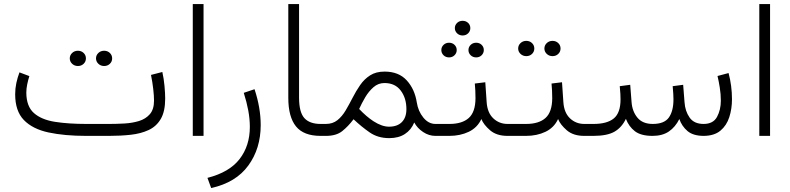

<svg xmlns="http://www.w3.org/2000/svg" viewBox="-20 -678 3944 958"><path d="M523.9 0H410.2Q301.8 0 222.2 -17.1Q142.6 -34.2 99.1 -79.1Q55.7 -124 55.7 -207.5Q55.7 -236.3 61.5 -263.7Q67.4 -291 77.1 -316.9L126.5 -298.3Q120.1 -278.3 115.7 -256.8Q111.3 -235.4 111.3 -215.3Q111.8 -147 149.4 -113.8Q187 -80.6 254.2 -70.1Q321.3 -59.6 410.2 -59.6H524.4Q561.5 -59.6 600.8 -61.8Q640.1 -64 673.6 -74.2Q707 -84.5 727.8 -108.4Q748.5 -132.3 748.5 -175.8Q748.5 -200.2 744.6 -234.1Q740.7 -268.1 733.4 -304.2L790 -318.8Q797.4 -286.1 800.8 -249Q804.2 -211.9 804.2 -186Q804.2 -122.6 782.5 -85Q760.7 -47.4 721.9 -29.3Q683.1 -11.2 632.6 -5.6Q582 0 523.9 0ZM459 -386.7Q459 -402.3 470.7 -413.6Q482.4 -424.8 499.5 -424.8Q516.6 -424.8 528.1 -413.8Q539.6 -402.8 539.6 -386.7Q539.6 -370.6 528.1 -359.6Q516.6 -348.6 499.5 -348.6Q482.4 -348.6 470.7 -359.9Q459 -371.1 459 -386.7ZM328.1 -386.7Q328.1 -402.3 339.8 -413.6Q351.6 -424.8 368.7 -424.8Q385.7 -424.8 397.2 -413.8Q408.7 -402.8 408.7 -386.7Q408.7 -370.6 397.2 -359.6Q385.7 -348.6 368.7 -348.6Q351.6 -348.6 339.8 -359.9Q328.1 -371.1 328.1 -386.7Z M995.6 -657.7V0H941.9V-657.7Z M1033.7 260.3 1015.1 209.5Q1124.5 181.6 1175.5 115.5Q1226.6 49.3 1226.6 -44.9Q1226.6 -84 1218.8 -126.5Q1210.9 -168.9 1196.3 -214.8L1250 -232.9Q1280.8 -140.1 1280.8 -53.7Q1280.8 63 1219 147.9Q1157.2 232.9 1033.7 260.3Z M1418.5 -657.7H1472.2V-190.9Q1472.2 -118.2 1498.5 -88.9Q1524.9 -59.6 1579.6 -59.6H1600.6V0H1579.6Q1495.1 0 1456.8 -47.4Q1418.5 -94.7 1418.5 -190.4Z M1606.9 0H1581.1V-59.6H1606Q1640.1 -59.6 1663.6 -78.4Q1687 -97.2 1704.6 -127Q1722.2 -156.7 1739.3 -190.2Q1756.3 -223.6 1776.9 -253.4Q1797.4 -283.2 1826.7 -302Q1856 -320.8 1898.9 -320.8Q1969.2 -320.8 2009.3 -277.1Q2049.3 -233.4 2059.6 -167Q2066.4 -123 2092.3 -91.3Q2118.2 -59.6 2152.8 -59.6H2173.8V0H2152.3Q2120.1 0 2091.1 -19.3Q2062 -38.6 2046.9 -66.9Q2031.7 -29.8 2000.2 -9.3Q1968.8 11.2 1921.9 11.2Q1865.7 11.2 1824.5 -17.3Q1783.2 -45.9 1744.1 -83Q1717.3 -47.4 1687.5 -23.7Q1657.7 0 1606.9 0ZM1898.4 -263.7Q1867.2 -263.7 1843.5 -242.9Q1819.8 -222.2 1802.2 -192.4Q1784.7 -162.6 1772 -134.3Q1808.1 -96.2 1843.3 -73.2Q1885.7 -45.9 1920.9 -45.9Q1962.4 -45.9 1985.1 -68.8Q2007.8 -91.8 2007.8 -133.3Q2007.8 -188.5 1979.5 -226.1Q1951.2 -263.7 1898.4 -263.7Z M2249.5 -537.6Q2249.5 -553.2 2260.7 -563.7Q2272 -574.2 2288.1 -574.2Q2304.7 -574.2 2315.7 -563.7Q2326.7 -553.2 2326.7 -537.6Q2326.7 -522.5 2315.7 -511.7Q2304.7 -501 2288.1 -501Q2272 -501 2260.7 -511.7Q2249.5 -522.5 2249.5 -537.6ZM2317.4 -428.2Q2317.4 -443.4 2328.4 -454.1Q2339.4 -464.8 2356 -464.8Q2372.1 -464.8 2383.1 -454.3Q2394 -443.8 2394 -428.2Q2394 -413.1 2383.1 -402.3Q2372.1 -391.6 2356 -391.6Q2339.4 -391.6 2328.4 -402.3Q2317.4 -413.1 2317.4 -428.2ZM2182.1 -428.2Q2182.1 -443.4 2193.1 -454.1Q2204.1 -464.8 2220.7 -464.8Q2236.8 -464.8 2247.8 -454.3Q2258.8 -443.8 2258.8 -428.2Q2258.8 -413.1 2247.8 -402.3Q2236.8 -391.6 2220.7 -391.6Q2204.1 -391.6 2193.1 -402.3Q2182.1 -413.1 2182.1 -428.2ZM2154.3 -59.6H2222.2Q2286.1 -59.6 2319.1 -89.4Q2352.1 -119.1 2352.5 -187.5Q2352.5 -208.5 2351.6 -226.8Q2350.6 -245.1 2349.1 -261.2L2401.4 -267.6L2408.2 -168.5Q2411.6 -115.7 2441.2 -87.6Q2470.7 -59.6 2512.7 -59.6H2532.2V0H2512.2Q2458 0 2425.5 -27.8Q2393.1 -55.7 2381.8 -84Q2361.8 -41 2319.1 -20.5Q2276.4 0 2221.7 0H2154.3Z M2696.3 -436Q2696.3 -451.7 2708 -462.9Q2719.7 -474.1 2736.8 -474.1Q2753.9 -474.1 2765.4 -463.1Q2776.9 -452.1 2776.9 -436Q2776.9 -419.9 2765.4 -408.9Q2753.9 -397.9 2736.8 -397.9Q2719.7 -397.9 2708 -409.2Q2696.3 -420.4 2696.3 -436ZM2565.4 -436Q2565.4 -451.7 2577.1 -462.9Q2588.9 -474.1 2606 -474.1Q2623 -474.1 2634.5 -463.1Q2646 -452.1 2646 -436Q2646 -419.9 2634.5 -408.9Q2623 -397.9 2606 -397.9Q2588.9 -397.9 2577.1 -409.2Q2565.4 -420.4 2565.4 -436ZM2512.7 -59.6H2605Q2668.9 -59.6 2701.9 -89.4Q2734.9 -119.1 2735.4 -187.5Q2735.4 -208.5 2734.4 -226.8Q2733.4 -245.1 2731.9 -261.2L2784.2 -267.6L2791 -168.5Q2794.4 -115.7 2824 -87.6Q2853.5 -59.6 2895.5 -59.6H2915V0H2895Q2840.8 0 2808.3 -27.8Q2775.9 -55.7 2764.6 -84Q2744.6 -41 2701.9 -20.5Q2659.2 0 2604.5 0H2512.7Z M3235.8 0Q3178.2 0 3147.9 -23.2Q3117.7 -46.4 3103 -85Q3082 -41.5 3045.7 -20.8Q3009.3 0 2940.4 0H2895.5V-59.6H2941.4Q3009.3 -59.6 3042.7 -87.2Q3076.2 -114.7 3076.2 -182.1Q3076.2 -193.8 3075.4 -209.7Q3074.7 -225.6 3072.3 -248L3124.5 -254.9L3131.3 -168Q3134.8 -122.1 3160.6 -90.8Q3186.5 -59.6 3236.8 -59.6Q3294.9 -59.6 3317.6 -92Q3340.3 -124.5 3340.3 -182.1Q3340.3 -193.8 3339.4 -209.7Q3338.4 -225.6 3336.4 -248L3388.7 -254.9L3395.5 -168Q3398.4 -123.5 3420.7 -91.6Q3442.9 -59.6 3490.7 -59.6Q3538.6 -59.6 3557.6 -94.7Q3576.7 -129.9 3576.7 -175.8Q3576.7 -208.5 3571.3 -241.7Q3565.9 -274.9 3560.1 -298.8L3615.2 -313.5Q3623.5 -283.2 3627.9 -249.8Q3632.3 -216.3 3632.3 -183.1Q3632.3 -135.3 3618.9 -93.5Q3605.5 -51.8 3574.7 -26.1Q3543.9 -0.5 3491.7 0Q3439 0 3410.6 -23.9Q3382.3 -47.9 3369.6 -84Q3349.6 -43.9 3317.4 -22Q3285.2 0 3235.8 0Z M3822.3 -657.7V0H3768.6V-657.7Z"/></svg>

Font: Vazirmatn RD UI ExtraLight
Style: Regular
Weight: 200
Designer: Saber Rastikerdar
Foundry: Saber Rastikerdar
Version: Version 33.003